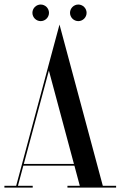

<svg xmlns="http://www.w3.org/2000/svg" viewBox="-45 -848 545 868"><path d="M139 -752.5C159.5 -752.5 176.5 -769.5 176.5 -790C176.5 -810.5 159.5 -827.5 139 -827.5C118.5 -827.5 101.5 -810.5 101.5 -790C101.5 -769.5 118.5 -752.5 139 -752.5ZM309 -752.5C329.5 -752.5 346.5 -769.5 346.5 -790C346.5 -810.5 329.5 -827.5 309 -827.5C288.5 -827.5 271.5 -810.5 271.5 -790C271.5 -769.5 288.5 -752.5 309 -752.5ZM224 -737 172 -544V-543.7L28.1 -8H-25.1V0H102.9V-8H36.1L60.5 -99H291.4L315.8 -8H259.9V0H479.9V-8H419.8ZM176 -528.8 289.2 -107H62.7Z"/></svg>

Font: Picaflor 48 pt
Style: Regular
Weight: 400
Designer: Ariel Martín Pérez
Foundry: Tunera Type Foundry
Version: Version 1.000;hotconv 1.0.109;makeotfexe 2.5.65596